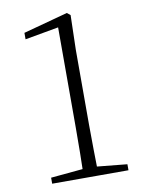

<svg xmlns="http://www.w3.org/2000/svg" viewBox="-83 -792 639 850"><g transform="rotate(-10 236.5 -366.5)"><path d="M82 0V-27L233 -41H284L425 -27V0ZM225 0Q228 -114 228 -228V-677L77 -650V-679L277 -733L292 -721L288 -565V-228Q288 -172 289 -114.5Q290 -57 291 0Z"/></g></svg>

Font: Noto Serif JP ExtraLight
Style: Regular
Weight: 200
Designer: Ryoko NISHIZUKA  (kana & ideographs); Frank Grießhammer (Latin, Greek & Cyrillic); Wenlong ZHANG  (bopomofo); Sandoll Co
Foundry: Adobe
Version: Version 2.002-H1;hotconv 1.1.0;makeotfexe 2.6.0